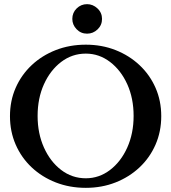

<svg xmlns="http://www.w3.org/2000/svg" viewBox="-20 -891 824 924"><path d="M393 13Q315 13 248.5 -13Q182 -39 132.5 -85.5Q83 -132 55.5 -195Q28 -258 28 -332Q28 -406 55.5 -468.5Q83 -531 132.5 -577.5Q182 -624 248.5 -650Q315 -676 393 -676Q470 -676 536 -650Q602 -624 651.5 -577.5Q701 -531 728.5 -468.5Q756 -406 756 -332Q756 -258 728.5 -195Q701 -132 651.5 -85.5Q602 -39 536 -13Q470 13 393 13ZM393 -33Q457 -33 509.5 -73Q562 -113 592.5 -181Q623 -249 623 -333Q623 -418 592.5 -485.5Q562 -553 509.5 -593Q457 -633 393 -633Q327 -633 274.5 -593Q222 -553 191.5 -485.5Q161 -418 161 -333Q161 -249 191.5 -181Q222 -113 274.5 -73Q327 -33 393 -33ZM399 -729Q369 -729 348.5 -750.5Q328 -772 328 -800Q328 -830 349 -850.5Q370 -871 399 -871Q427 -871 449 -850.5Q471 -830 471 -800Q471 -770 449.5 -749.5Q428 -729 399 -729Z"/></svg>

Font: Junicode SmExp
Style: Bold
Weight: 700
Width: 6
Designer: Peter S. Baker
Version: Version 2.205; ttfautohint (v1.8.4)